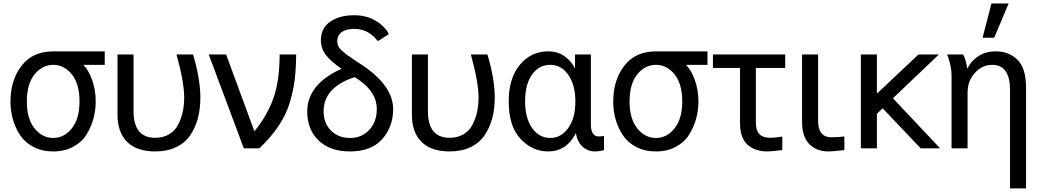

<svg xmlns="http://www.w3.org/2000/svg" viewBox="-20 -850 5977 1100"><path d="M40 -268.6Q40 -390.6 103.5 -473.1Q167 -555.7 285.2 -555.7H580.1V-478.5H457Q487.3 -449.2 507.8 -391.6Q528.3 -334 528.3 -268.6Q528.3 -217.8 515.1 -169.9Q502 -122.1 475.1 -78.6Q448.2 -35.2 398.9 -8.8Q349.6 17.6 285.2 17.6Q220.7 17.6 171.4 -8.3Q122.1 -34.2 94.2 -77.1Q66.4 -120.1 53.2 -168.5Q40 -216.8 40 -268.6ZM133.8 -268.6Q133.8 -169.9 177.7 -114.7Q221.7 -59.6 285.2 -59.6Q347.7 -59.6 391.6 -114.7Q435.5 -169.9 435.5 -268.6Q435.5 -369.1 391.6 -423.8Q347.7 -478.5 285.2 -478.5Q222.7 -478.5 178.2 -424.3Q133.8 -370.1 133.8 -268.6Z M653.3 -193.4V-538.1H745.1V-213.9Q745.1 -60.5 869.1 -60.5Q914.1 -60.5 947.8 -80.1Q981.4 -99.6 999.5 -133.8Q1017.6 -168 1026.4 -207Q1035.2 -246.1 1035.2 -291Q1035.2 -378.9 991.2 -538.1H1085.9Q1127.9 -398.4 1127.9 -291Q1127.9 -226.6 1113.8 -172.9Q1099.6 -119.1 1069.8 -75.2Q1040 -31.2 988.8 -6.8Q937.5 17.6 869.1 17.6Q763.7 17.6 708.5 -37.1Q653.3 -91.8 653.3 -193.4Z M1175.8 -538.1H1275.4L1437.5 -97.7Q1513.7 -191.4 1547.9 -291.5Q1582 -391.6 1582 -538.1H1676.8Q1675.8 -455.1 1668.5 -394Q1661.1 -333 1640.6 -263.7Q1620.1 -194.3 1576.7 -129.4Q1533.2 -64.5 1465.8 0H1377Z M1740.2 -210.9Q1740.2 -367.2 1936.5 -456.1Q1876 -498 1847.2 -534.7Q1818.4 -571.3 1818.4 -620.1Q1818.4 -688.5 1871.6 -725.6Q1924.8 -762.7 2008.8 -762.7Q2079.1 -762.7 2132.3 -731Q2185.5 -699.2 2208 -654.3L2144.5 -614.3Q2091.8 -684.6 2008.8 -684.6Q1961.9 -684.6 1937 -665.5Q1912.1 -646.5 1912.1 -613.3Q1912.1 -598.6 1918.5 -585Q1924.8 -571.3 1942.4 -556.6Q1960 -542 1972.2 -532.7Q1984.4 -523.4 2014.2 -503.9Q2043.9 -484.4 2057.6 -475.6Q2232.4 -357.4 2232.4 -224.6Q2232.4 -123 2169.4 -52.7Q2106.4 17.6 1985.4 17.6Q1871.1 17.6 1805.7 -44.9Q1740.2 -107.4 1740.2 -210.9ZM1834 -212.9Q1834 -143.6 1876.5 -101.6Q1918.9 -59.6 1985.4 -59.6Q2051.8 -59.6 2095.2 -105.5Q2138.7 -151.4 2138.7 -225.6Q2138.7 -331.1 2011.7 -408.2Q1834 -349.6 1834 -212.9Z M2339.8 -193.4V-538.1H2431.6V-213.9Q2431.6 -60.5 2555.7 -60.5Q2600.6 -60.5 2634.3 -80.1Q2668 -99.6 2686 -133.8Q2704.1 -168 2712.9 -207Q2721.7 -246.1 2721.7 -291Q2721.7 -378.9 2677.7 -538.1H2772.5Q2814.5 -398.4 2814.5 -291Q2814.5 -226.6 2800.3 -172.9Q2786.1 -119.1 2756.3 -75.2Q2726.6 -31.2 2675.3 -6.8Q2624 17.6 2555.7 17.6Q2450.2 17.6 2395 -37.1Q2339.8 -91.8 2339.8 -193.4Z M2894.5 -269.5Q2894.5 -402.3 2958.5 -479Q3022.5 -555.7 3121.1 -555.7Q3176.8 -555.7 3216.8 -525.9Q3256.8 -496.1 3274.4 -456.1V-538.1H3365.2V-136.7Q3365.2 -100.6 3377.4 -84.5Q3389.6 -68.4 3407.2 -68.4Q3426.8 -68.4 3440.4 -71.3V10.7Q3409.2 17.6 3390.6 17.6Q3346.7 17.6 3316.9 -10.3Q3287.1 -38.1 3279.3 -86.9Q3225.6 17.6 3120.1 17.6Q3030.3 17.6 2962.4 -54.2Q2894.5 -126 2894.5 -269.5ZM2988.3 -269.5Q2988.3 -172.9 3028.8 -116.2Q3069.3 -59.6 3133.8 -59.6Q3193.4 -59.6 3234.9 -115.7Q3276.4 -171.9 3276.4 -269.5Q3276.4 -362.3 3236.3 -420.4Q3196.3 -478.5 3132.8 -478.5Q3067.4 -478.5 3027.8 -422.4Q2988.3 -366.2 2988.3 -269.5Z M3493.2 -268.6Q3493.2 -390.6 3556.6 -473.1Q3620.1 -555.7 3738.3 -555.7H4033.2V-478.5H3910.2Q3940.4 -449.2 3960.9 -391.6Q3981.4 -334 3981.4 -268.6Q3981.4 -217.8 3968.3 -169.9Q3955.1 -122.1 3928.2 -78.6Q3901.4 -35.2 3852.1 -8.8Q3802.7 17.6 3738.3 17.6Q3673.8 17.6 3624.5 -8.3Q3575.2 -34.2 3547.4 -77.1Q3519.5 -120.1 3506.3 -168.5Q3493.2 -216.8 3493.2 -268.6ZM3586.9 -268.6Q3586.9 -169.9 3630.9 -114.7Q3674.8 -59.6 3738.3 -59.6Q3800.8 -59.6 3844.7 -114.7Q3888.7 -169.9 3888.7 -268.6Q3888.7 -369.1 3844.7 -423.8Q3800.8 -478.5 3738.3 -478.5Q3675.8 -478.5 3631.3 -424.3Q3586.9 -370.1 3586.9 -268.6Z M4064.5 -460.9V-538.1H4478.5V-460.9H4310.5V-148.4Q4310.5 -102.5 4331.1 -81.5Q4351.6 -60.5 4394.5 -60.5Q4416 -60.5 4461.9 -67.4V9.8Q4396.5 17.6 4377 17.6Q4304.7 17.6 4262.2 -21.5Q4219.7 -60.5 4219.7 -145.5V-460.9Z M4575.2 -152.3V-538.1H4667V-157.2Q4667 -63.5 4744.1 -63.5Q4785.2 -63.5 4817.4 -68.4V9.8Q4750 17.6 4726.6 17.6Q4658.2 17.6 4616.7 -24.4Q4575.2 -66.4 4575.2 -152.3Z M4912.1 0V-538.1H5003.9V-313.5L5242.2 -538.1H5359.4L5095.7 -287.1L5366.2 0H5254.9L5037.1 -229.5L5003.9 -198.2V0Z M5406.2 -538.1H5498Q5514.6 -507.8 5521.5 -457H5522.5Q5540 -497.1 5582.5 -526.4Q5625 -555.7 5684.6 -555.7Q5760.7 -555.7 5809.6 -507.3Q5858.4 -459 5858.4 -346.7V229.5H5766.6V-334Q5766.6 -478.5 5665 -478.5Q5606.4 -478.5 5564.9 -432.1Q5523.4 -385.7 5523.4 -318.4V0H5431.6V-418Q5431.6 -473.6 5406.2 -538.1ZM5609.4 -633.8 5660.2 -830.1H5758.8L5675.8 -633.8Z"/></svg>

Font: Gothic A1 Medium
Style: Regular
Weight: 500
Designer: HanYang I&C Co.,Ltd.
Foundry: HanYang I&C Co.,Ltd.
Version: Version 2.50